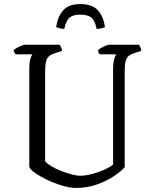

<svg xmlns="http://www.w3.org/2000/svg" viewBox="-20 -924 754 944"><path d="M355 0Q324 0 285.5 -11.5Q247 -23 211.5 -40Q176 -57 151.5 -74.5Q127 -92 124 -104V-582Q124 -617 129.5 -635Q135 -653 140 -657H57Q54 -660 51 -664.5Q48 -669 47 -677Q52 -682 63 -688.5Q74 -695 85.5 -699.5Q97 -704 102 -704H272Q276 -700 280 -693Q284 -686 285 -674L246 -661Q218 -652 210 -633Q202 -614 202 -574V-131Q213 -118 234.5 -105.5Q256 -93 282 -83Q308 -73 332.5 -66.5Q357 -60 374 -60Q401 -60 434.5 -69Q468 -78 496 -91Q524 -104 536 -115V-582Q536 -614 541.5 -633Q547 -652 552 -657H471Q468 -661 465 -665Q462 -669 462 -677Q466 -682 477.5 -688.5Q489 -695 500 -699.5Q511 -704 516 -704H663Q666 -700 670 -692Q674 -684 674 -674L635 -661Q609 -652 601 -633.5Q593 -615 593 -570V-102Q576 -82 541 -58.5Q506 -35 458 -17.5Q410 0 355 0ZM375 -904Q434 -904 461.5 -873Q489 -842 496 -791Q490 -788 479.5 -785Q469 -782 455 -782Q447 -823 429 -837.5Q411 -852 375 -852Q339 -852 322 -837.5Q305 -823 296 -782Q283 -782 273 -785Q263 -788 256 -791Q263 -841 290 -872.5Q317 -904 375 -904Z"/></svg>

Font: Texturina ExtraLight
Style: Regular
Weight: 200
Designer: Guillermo Torres Carreño
Foundry: Omnibus-Type
Version: Version 1.002; ttfautohint (v1.8.3)